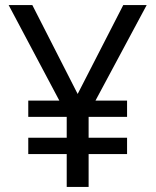

<svg xmlns="http://www.w3.org/2000/svg" viewBox="-20 -734 612 754"><path d="M285 -365 464 -714H556L355 -339H479V-275H328V-193H479V-129H328V0H242V-129H91V-193H242V-275H91V-339H213L14 -714H107Z"/></svg>

Font: Noto Sans Hebrew
Style: Regular
Weight: 400
Designer: Monotype Design Team
Foundry: Monotype Imaging Inc.
Version: Version 2.003;January 10, 2023;FontCreator 14.0.0.2877 64-bi